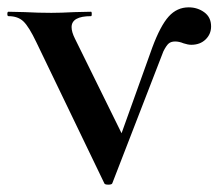

<svg xmlns="http://www.w3.org/2000/svg" viewBox="-37 -500 595 523"><path d="M-14 -456Q-17 -456 -17 -462Q-17 -468 -14 -468L30 -467Q68 -465 103 -465Q128 -465 166 -467L211 -468Q213 -468 213 -462Q213 -456 211 -456Q158 -456 158 -426Q158 -413 167 -395L306 -113L250 -14L378 -371Q400 -430 422.5 -455Q445 -480 477 -480Q501 -480 519.5 -466.5Q538 -453 538 -428Q538 -407 523 -392.5Q508 -378 484 -378Q475 -378 463 -382Q451 -387 440 -387Q429 -387 422.5 -381.5Q416 -376 408 -360L269 -1Q268 3 258 3Q248 3 247 -1L62 -385Q42 -427 27 -441.5Q12 -456 -14 -456Z"/></svg>

Font: Cormorant SC
Style: Bold
Weight: 700
Designer: Christian Thalmann (Catharsis Fonts)
Foundry: Catharsis Fonts
Version: Version 4.000